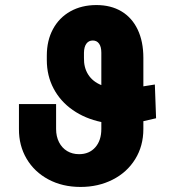

<svg xmlns="http://www.w3.org/2000/svg" viewBox="-20 -737 698 767"><path d="M552.7 -252.9V-221.7Q552.7 -153.8 520 -101.1Q487.3 -48.3 429.9 -19.3Q372.6 9.8 301.8 9.8Q229.5 9.8 173.3 -20.3Q117.2 -50.3 86.2 -103Q55.2 -155.8 55.7 -221.7V-321.3H204.1V-221.7Q204.1 -191.9 215.8 -168.9Q227.5 -146 248.3 -133.5Q269 -121.1 295.9 -121.1Q336.4 -121.1 360.6 -148.4Q384.8 -175.8 384.8 -221.7V-249.5Q319.8 -263.2 270.5 -297.6Q221.2 -332 194.1 -383.3Q167 -434.6 167 -497.1V-514.6Q167 -575.2 191.7 -620.8Q216.3 -666.5 261.2 -691.7Q306.2 -716.8 365.2 -716.8Q422.9 -716.8 465.1 -691.7Q507.3 -666.5 530 -618.9Q552.7 -571.3 552.7 -505.9V-392.1L598.6 -399.4L603.5 -264.6ZM384.8 -397V-526.4Q384.8 -550.3 375.7 -562.7Q366.7 -575.2 350.6 -575.2Q334.5 -575.2 325.2 -562.7Q315.9 -550.3 315.4 -526.4V-505.9Q314.5 -467.3 332.3 -439.2Q350.1 -411.1 384.8 -397Z"/></svg>

Font: Pretendard ExtraBold
Style: Regular
Weight: 800
Designer: Base glyphs from Inter by Rasmus Andersson; Hangeul glyphs from Noto Sans CJK(Source Han Sans) by Jang Soo-young and Kan
Foundry: Kil Hyung-jin
Version: Version 1.309